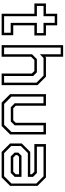

<svg xmlns="http://www.w3.org/2000/svg" viewBox="755 -1545 790 2340"><g transform="rotate(90 1150.0 -375.0)"><path d="M147 0V-399H22.5V-540H147V-677H288.5V-540H412.5V-399H288.5V-141.5H409V0ZM177.5 -30H379V-110.5H258.5V-429.5H383V-510.5H258.5V-647H177.5V-510.5H52.5V-429.5H177.5Z M530 0V-749.5H671.5V-530.5L681 -540H914.5L1017.5 -437V0H876V-368L845.5 -399H711.5L671.5 -358.5V0ZM560.5 -30H641.5V-370.5L701 -429.5H861L906.5 -384.5V-30H987.5V-424.5L901.5 -510.5H686.5L641.5 -466V-720H560.5Z M1230.5 0 1127.5 -103V-540H1269V-172L1299.5 -141.5H1446.5L1477 -172V-540H1618.5V-103L1515.5 0ZM1247 -30.5H1501L1588.5 -119.5V-510H1507.5V-159.5L1460.5 -111.5H1287L1238.5 -159.5V-510H1157.5V-119.5Z M1831.5 0 1728.5 -103V-245.5L1831.5 -348.5H2103.5V-368L2073 -398.5H1735.5V-540H2142L2245 -437V-103L2142 0ZM1886.5 -111 1839.5 -157.5V-203L1878.5 -242H2135.5V-159.5L2087 -111ZM1846.5 -30H2127.5L2216.5 -119.5V-422.5L2128.5 -510.5H1767.5V-429.5H2088.5L2135.5 -382.5V-319.5H1845L1759 -233.5V-117.5ZM1900.5 -141.5H2073L2103.5 -172V-212H1890.5L1869.5 -191V-172Z"/></g></svg>

Font: Tourney Thin Light
Style: Regular
Weight: 300
Version: Version 1.015